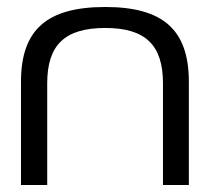

<svg xmlns="http://www.w3.org/2000/svg" viewBox="-20 -529 600 549"><path d="M40 -295V0H115V-291C115 -401 166 -449 281 -449C395 -449 446 -401 446 -291V0H520V-295C520 -444 446 -509 281 -509C114 -509 40 -444 40 -295Z"/></svg>

Font: LT Wave Light
Style: Regular
Weight: 300
Designer: Daniel Lyons
Version: Version 2.5 (Glyphs App)